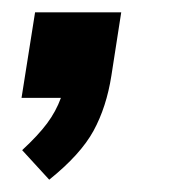

<svg xmlns="http://www.w3.org/2000/svg" viewBox="-20 -159 288 312"><path d="M60 133 16 85Q42 61 56.5 41.5Q71 22 79 0H15L37 -139H177L161 -36Q153 15 132 53.5Q111 92 60 133Z"/></svg>

Font: Nunito Sans
Style: Bold Italic
Weight: 700
Italic angle: -9°
Designer: Vernon Adams
Foundry: Vernon Adams
Version: Version 3.006; ttfautohint (v1.8.3)